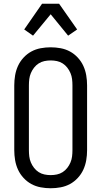

<svg xmlns="http://www.w3.org/2000/svg" viewBox="-20 -995 540 1023"><path d="M250 8Q223 8 196.5 3Q170 -2 147 -14.5Q124 -27 105.5 -47Q87 -67 76 -91Q65 -115 60.5 -141.5Q56 -168 56 -195V-540Q56 -567 60.5 -593.5Q65 -620 76 -644Q87 -668 105.5 -688Q124 -708 147 -720.5Q170 -733 196.5 -738Q223 -743 250 -743Q277 -743 303.5 -738Q330 -733 353 -720.5Q376 -708 394.5 -688Q413 -668 424 -644Q435 -620 439.5 -593.5Q444 -567 444 -540V-195Q444 -168 439.5 -141.5Q435 -115 424 -91Q413 -67 394.5 -47Q376 -27 353 -14.5Q330 -2 303.5 3Q277 8 250 8ZM250 -62Q267 -62 283.5 -65.5Q300 -69 314 -78Q328 -87 338.5 -100.5Q349 -114 355.5 -129.5Q362 -145 364 -161.5Q366 -178 366 -195V-540Q366 -557 364 -573.5Q362 -590 355.5 -605.5Q349 -621 338.5 -634.5Q328 -648 314 -657Q300 -666 283.5 -669.5Q267 -673 250 -673Q233 -673 216.5 -669.5Q200 -666 186 -657Q172 -648 161.5 -634.5Q151 -621 144.5 -605.5Q138 -590 136 -573.5Q134 -557 134 -540V-195Q134 -178 136 -161.5Q138 -145 144.5 -129.5Q151 -114 161.5 -100.5Q172 -87 186 -78Q200 -69 216.5 -65.5Q233 -62 250 -62ZM156 -805 109 -838 204 -975H295L391 -838L343 -805L250 -919Z"/></svg>

Font: Huly
Style: Regular
Weight: 400
Designer: Belleve Invis
Foundry: Belleve Invis
Version: Version 33.2.5; ttfautohint (v1.8.4)